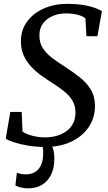

<svg xmlns="http://www.w3.org/2000/svg" viewBox="-20 -772 573 1023"><path d="M220 11Q172.5 11 129 3.8Q85.5 -3.5 54 -14Q22.5 -24.5 10.5 -33.5L35 -175.5H95.5L100 -71Q120 -57 153.2 -48.5Q186.5 -40 221 -40Q252.5 -40 281 -48Q309.5 -56 332 -71.8Q354.5 -87.5 367.8 -111.5Q381 -135.5 382 -167.5Q383.5 -205.5 367 -234Q350.5 -262.5 321.2 -285.8Q292 -309 255.5 -332Q226 -350.5 197 -371.8Q168 -393 144.2 -419Q120.5 -445 106 -477.2Q91.5 -509.5 91.5 -550Q91 -612 124.5 -657.2Q158 -702.5 214 -727Q270 -751.5 338 -751.5Q386.5 -751.5 423 -745.5Q459.5 -739.5 484.2 -730.5Q509 -721.5 523 -712.5L499 -579H440.5L435 -675Q420 -686.5 393 -693.5Q366 -700.5 329.5 -700.5Q294 -700.5 262.2 -687.5Q230.5 -674.5 210.2 -648.5Q190 -622.5 190 -584Q189.5 -544 208.5 -515Q227.5 -486 259.2 -462.2Q291 -438.5 329 -414.5Q367 -389.5 403 -361.8Q439 -334 462.2 -297.2Q485.5 -260.5 486 -210Q486.5 -145.5 453 -95.5Q419.5 -45.5 359.8 -17.2Q300 11 220 11ZM225 -14 249 -12Q257.5 1.5 263.5 23.8Q269.5 46 269.5 74Q269.5 123.5 252.2 158.8Q235 194 203.8 212.8Q172.5 231.5 130.5 231.5Q111 231.5 91.5 227Q72 222.5 62 215.5L70 148Q76 151.5 89.5 154.2Q103 157 117.5 157Q162 157 185.8 128Q209.5 99 210 48Q211 26.5 207.8 12.8Q204.5 -1 201 -12Z"/></svg>

Font: Merriweather 20pt
Style: Italic
Weight: 400
Italic angle: -7.8°
Version: Version 2.101